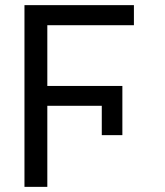

<svg xmlns="http://www.w3.org/2000/svg" viewBox="-20 -727 641 747"><path d="M456.1 -201.2V-381.8H376V-201.2ZM164.1 0V-707H75.2V0ZM456.1 -315.4V-392.6H152.3V-315.4ZM501 -628.9V-707H152.3V-628.9Z"/></svg>

Font: Pretendard Variable
Style: Regular
Weight: 400
Designer: Base glyphs from Inter by Rasmus Andersson; Hangeul glyphs from Noto Sans CJK(Source Han Sans) by Jang Soo-young and Kan
Foundry: Kil Hyung-jin
Version: Version 1.309;Glyphs 3.2 (3225)